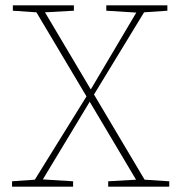

<svg xmlns="http://www.w3.org/2000/svg" viewBox="-20 -697 677 717"><path d="M520 -26 612 -20V0H384V-20L488 -26L315 -317L140 -27L253 -20V0H25V-20L110 -26L303 -337L116 -651L28 -657V-677H256V-657L148 -651L319 -363L489 -650L377 -657V-677H605V-657L518 -651L331 -344Z"/></svg>

Font: TypoPRO Source Serif Pro
Style: Regular
Weight: 200
Designer: Frank Grießhammer
Foundry: Adobe Systems Incorporated
Version: Version 1.017;PS (version unavailable);hotconv 1.0.79;makeot